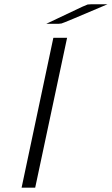

<svg xmlns="http://www.w3.org/2000/svg" viewBox="-20 -870 518 890"><path d="M80.1 0 227.1 -693.8 228 -694.8H291L143.1 0ZM194.8 -759.8 361.8 -838.9 386.2 -849.1 400.9 -850.1H478Q272 -762.2 265.1 -761.2Q262.2 -760.3 252.9 -759.8Z"/></svg>

Font: CMU Bright
Style: Oblique
Weight: 500
Italic angle: -12°
Version: Version 0.7.0